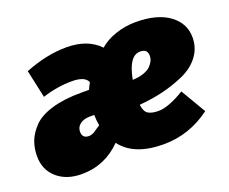

<svg xmlns="http://www.w3.org/2000/svg" viewBox="-108 -714 1066 893"><g transform="rotate(-20 424.5 -267.5)"><path d="M291 -557Q396 -557 454 -496Q485 -524 533.5 -540.5Q582 -557 634 -557Q740 -557 799.5 -513.5Q859 -470 859 -400Q859 -347 828 -306.5Q797 -266 744.5 -243Q692 -220 637.5 -207Q583 -194 521 -189Q525 -154 543 -143Q561 -132 594 -132Q643 -132 724 -181L797 -57Q691 22 564 22Q417 22 355 -61Q273 22 159 22Q83 22 36.5 -19Q-10 -60 -10 -127Q-10 -167 3 -201Q16 -235 47 -267Q78 -299 138.5 -317Q199 -335 285 -335H323Q330 -351 339 -367Q326 -400 261 -400Q188 -400 115 -376L85 -514Q193 -557 291 -557ZM606 -421Q551 -421 530 -309Q562 -310 585.5 -318.5Q609 -327 619.5 -338Q630 -349 636 -360Q642 -371 642 -378L643 -386Q643 -404 634.5 -412.5Q626 -421 606 -421ZM306 -217H285Q254 -217 235.5 -203Q217 -189 217 -166Q217 -133 250 -133Q257 -133 265.5 -136Q274 -139 279 -142.5Q284 -146 295 -153.5Q306 -161 311 -164Q306 -191 306 -217Z"/></g></svg>

Font: Fira Sans Ultra
Style: Italic
Weight: 950
Italic angle: -8°
Designer: Carrois Corporate & Edenspiekermann AG
Foundry: Carrois Corporate GbR & Edenspiekermann AG
Version: Version 4.203;PS 004.203;hotconv 1.0.88;makeotf.lib2.5.64775